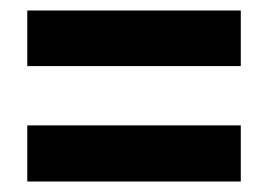

<svg xmlns="http://www.w3.org/2000/svg" viewBox="-20 -535 513 366"><path d="M32 -409V-515H439V-409ZM32 -189V-296H439V-189Z"/></svg>

Font: Noto Sans Lao UI ExtCond
Style: Bold
Weight: 700
Width: 2
Designer: Monotype Design Team
Foundry: Monotype Imaging Inc.
Version: Version 2.000; ttfautohint (v1.8.4.7-5d5b)